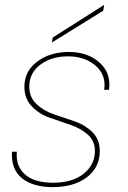

<svg xmlns="http://www.w3.org/2000/svg" viewBox="-20 -760 523 787"><path d="M389 -141Q389 -73 335.5 -33Q282 7 196 7Q116 7 70.5 -29Q25 -65 29 -138H49Q44 -79 82.5 -45Q121 -11 197 -11Q277 -11 323 -48Q369 -85 369 -141Q369 -183 339 -209Q309 -235 266.5 -249Q224 -263 182 -278Q140 -293 110 -324.5Q80 -356 80 -405Q80 -468 132.5 -507.5Q185 -547 262 -547Q339 -547 387.5 -504Q436 -461 427 -392H407Q416 -453 371.5 -491Q327 -529 259 -529Q191 -529 145.5 -495Q100 -461 100 -405Q100 -361 130 -333Q160 -305 202 -291Q244 -277 286.5 -262.5Q329 -248 359 -218Q389 -188 389 -141ZM196 -606 407 -740 403 -716 193 -586Z"/></svg>

Font: Poppins Thin
Style: Italic
Weight: 250
Italic angle: -10°
Designer: Ninad Kale (Devanagari), Jonny Pinhorn (Latin)
Foundry: Indian Type Foundry
Version: Version 3.200;PS 1.000;hotconv 16.6.54;makeotf.lib2.5.65590